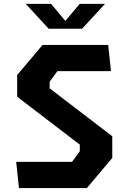

<svg xmlns="http://www.w3.org/2000/svg" viewBox="-20 -959 660 979"><path d="M62.5 -133.6H347.2L386.9 -188V-221.5L67.5 -465.8V-576.3L197.1 -730H531.7L545.8 -596.4H272.8L233.1 -542V-508.5L552.5 -264.2V-153.7L422.9 0H76.7ZM228.1 -812.5H398.6L515.6 -939.4H386.3L313.3 -852.1L240.3 -939.4H111.1Z"/></svg>

Font: Monaspace Krypton Var
Style: Regular
Weight: 400
Designer: Riley Cran and the Lettermatic Team
Version: Version 1.101 (Monaspace Krypton Var)